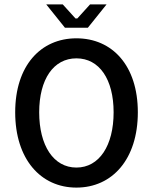

<svg xmlns="http://www.w3.org/2000/svg" viewBox="-20 -840 694 872"><path d="M606 -330C606 -542 490 -666 327 -666C165 -666 49 -542 49 -330C49 -117 165 12 327 12C490 12 606 -117 606 -330ZM158 -330C158 -480 223 -575 327 -575C431 -575 496 -480 496 -330C496 -179 431 -79 327 -79C223 -79 158 -179 158 -330ZM331 -756H323L265 -820H190L275 -714H379L464 -820H389Z"/></svg>

Font: Falling Sky
Style: Light
Weight: 400
Designer: Paul D. Hunt
Foundry: Adobe Systems Incorporated
Version: Version 1.02